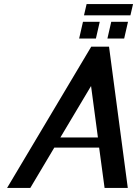

<svg xmlns="http://www.w3.org/2000/svg" viewBox="-20 -931 679 951"><path d="M409 -911 396 -855H626L639 -911ZM531 -823 512 -740H595L614 -823ZM391 -823 372 -740H455L474 -823ZM520 -700H432L15 0H130L249 -200H471L498 0H613ZM431 -505 465 -250H279Z"/></svg>

Font: Pfennig
Style: BoldItalic
Weight: 700
Italic angle: -13°
Version: Version 20100423